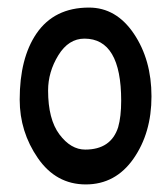

<svg xmlns="http://www.w3.org/2000/svg" viewBox="-20 -486 443 507"><path d="M215 -466Q287 -466 333.5 -397Q380 -328 380 -231.5Q380 -135 332.5 -67Q285 1 206.5 1Q128 1 80 -68.5Q32 -138 32 -223Q32 -332 76 -397Q123 -466 215 -466ZM203 -384Q161 -384 134 -340Q107 -296 107 -247Q107 -171 137 -131Q167 -91 205 -91Q273 -91 292 -150Q300 -178 300 -220Q300 -384 203 -384Z"/></svg>

Font: Patrick Hand
Style: Regular
Weight: 400
Designer: Patrick Wagesreiter
Foundry: Patrick Wagesreiter
Version: Version 1.003;PS 001.003;hotconv 1.0.70;makeotf.lib2.5.58329